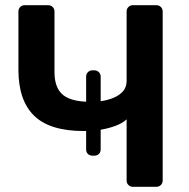

<svg xmlns="http://www.w3.org/2000/svg" viewBox="-20 -720 729 740"><path d="M336 -120Q326 -120 319 -126.5Q312 -133 312 -144V-215Q308 -215 303 -215Q172 -215 111.5 -274Q51 -333 51 -451V-676Q51 -686 58 -693Q65 -700 75 -700H165Q176 -700 183 -693Q190 -686 190 -676V-442Q190 -386 218 -358.5Q246 -331 312 -328V-425Q312 -435 319 -442Q326 -449 336 -449H344Q354 -449 361 -442Q368 -435 368 -425V-330Q392 -333 415 -342Q438 -351 453 -367Q468 -383 468 -409V-676Q468 -686 475 -693Q482 -700 492 -700H582Q593 -700 600 -693Q607 -686 607 -676V-24Q607 -14 600 -7Q593 0 582 0H492Q482 0 475 -7Q468 -14 468 -24V-260Q452 -245 425 -235Q398 -225 368 -220V-144Q368 -133 361 -126.5Q354 -120 344 -120Z"/></svg>

Font: Rubik Medium
Style: Regular
Weight: 500
Designer: Hubert and Fischer
Foundry: Hubert and Fischer
Version: Version 2.300; ttfautohint (v1.8.4.7-5d5b);gftools[0.9.30]